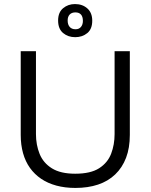

<svg xmlns="http://www.w3.org/2000/svg" viewBox="-20 -912 741 945"><path d="M351 13Q300 13 257.5 1.5Q215 -10 182.5 -32Q150 -54 127.5 -85.5Q105 -117 93.5 -158Q82 -199 82 -248V-660H157V-252Q157 -199 175 -154.5Q193 -110 235.5 -83.5Q278 -57 350 -57Q426 -57 468 -84Q510 -111 527 -155.5Q544 -200 544 -252V-660H619V-248Q619 -184 600.5 -135.5Q582 -87 547 -53.5Q512 -20 462.5 -3.5Q413 13 351 13ZM350 -729Q315 -729 290.5 -749.5Q266 -770 266 -811Q266 -851 290.5 -871.5Q315 -892 349 -892Q386 -892 410 -870.5Q434 -849 434 -810Q434 -769 409.5 -749Q385 -729 350 -729ZM352 -768Q369 -768 378.5 -779.5Q388 -791 388 -809Q388 -830 378.5 -840.5Q369 -851 351 -851Q333 -851 323 -840.5Q313 -830 313 -811Q313 -791 323 -779.5Q333 -768 352 -768Z"/></svg>

Font: Bricolage Grotesque Light
Style: Regular
Weight: 300
Designer: Mathieu Triay
Foundry: Atelier Triay
Version: Version 1.000;gftools[0.9.30]